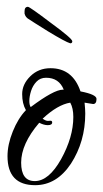

<svg xmlns="http://www.w3.org/2000/svg" viewBox="-20 -543 303 563"><path d="M83 0Q2 0 2 -85Q2 -119 17.5 -157.5Q33 -196 56 -220Q45 -239 45 -267Q45 -296 69 -319.5Q93 -343 128 -343Q193 -343 216 -275Q263 -266 263 -253Q263 -238 253 -238L228 -242Q229 -232 229.5 -224Q230 -216 230 -210Q230 -128 188 -63Q146 0 83 0ZM70 -229Q138 -280 164 -280H167Q153 -315 115 -315Q98 -315 87 -303.5Q76 -292 71 -276Q66 -260 66 -247Q66 -235 70 -229ZM82 -12Q123 -12 159 -76Q195 -141 195 -200Q195 -226 186 -242Q149 -236 105 -195Q115 -188 121 -188.5Q127 -189 128 -189Q133 -189 133 -184Q133 -176 120 -176Q109 -176 95 -183Q42 -121 42 -66Q42 -12 82 -12ZM186 -416Q172 -420 121 -451Q99 -465 83.5 -474.5Q68 -484 61 -489Q56 -493 54 -497.5Q52 -502 52 -503V-510Q52 -523 62 -523Q67 -523 129 -476Q192 -430 192 -422Q192 -416 186 -416Z"/></svg>

Font: Qwigley
Style: Regular
Weight: 400
Designer: Robert E. Leuschke
Foundry: Robert E. Leuschke
Version: Version 1.010; ttfautohint (v1.8.3)